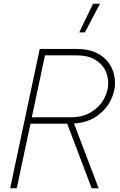

<svg xmlns="http://www.w3.org/2000/svg" viewBox="-20 -1000 640 1020"><path d="M431 -828H401L474 -980H511ZM34 0 191 -740H386Q456 -740 501.5 -714.5Q547 -689 569 -648Q591 -607 591 -560Q591 -510 565.5 -462Q540 -414 491 -381Q442 -348 373 -344L504 0H467L337 -343H142L69 0ZM386 -706H219L149 -377H356Q420 -377 464.5 -404.5Q509 -432 532 -474Q555 -516 555 -559Q555 -597 537 -630.5Q519 -664 481.5 -685Q444 -706 386 -706Z"/></svg>

Font: Be Vietnam Pro Thin
Style: Italic
Weight: 100
Italic angle: -12°
Designer: Lam Bao, Tony Le, Vietanh Nguyen
Foundry: Yellow Type Foundry
Version: Version 1.002; ttfautohint (v1.8.3)